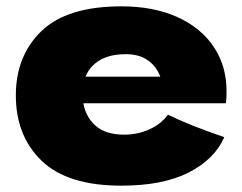

<svg xmlns="http://www.w3.org/2000/svg" viewBox="-20 -576 765 606"><path d="M569 -250H243Q251 -206 282.5 -178.5Q314 -151 372 -151Q414 -151 451 -167.5Q488 -184 510 -214Q577 -181 688 -143Q657 -73 575.5 -31.5Q494 10 363 10Q193 10 111.5 -68.5Q30 -147 30 -275Q30 -400 111 -478Q192 -556 363 -556Q465 -556 540 -522Q615 -488 655 -427.5Q695 -367 695 -289Q695 -263 693 -250ZM250 -334H486Q474 -366 447 -385.5Q420 -405 377 -405Q327 -405 295 -386Q263 -367 250 -334Z"/></svg>

Font: Dela Gothic One
Style: Regular
Weight: 400
Designer: aratakana
Foundry: aratakana
Version: Version 1.004